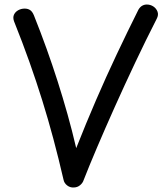

<svg xmlns="http://www.w3.org/2000/svg" viewBox="-20 -808 740 849"><path d="M42 -714Q36 -731 42 -743.5Q48 -756 61 -763Q74 -770 89 -770Q103 -770 113 -763.5Q123 -757 130 -740Q160 -665 186 -592.5Q212 -520 235 -448Q258 -376 278.5 -303Q299 -230 317 -153Q360 -262 404.5 -365Q449 -468 496 -567.5Q543 -667 592 -765Q599 -777 608.5 -782.5Q618 -788 629 -788Q645 -788 658 -779.5Q671 -771 676.5 -756.5Q682 -742 673 -725Q625 -631 577.5 -530.5Q530 -430 487 -334Q444 -238 408.5 -154.5Q373 -71 350 -12Q346 1 334 11Q322 21 306 21Q290 22 277 12Q264 2 261 -13Q239 -108 216 -194Q193 -280 167 -363.5Q141 -447 110.5 -533Q80 -619 42 -714Z"/></svg>

Font: Playpen Sans Deva
Style: Regular
Weight: 400
Designer: Pooja Saxena, Gunjan Panchal, Laura Meseguer, Veronika Burian, José Scaglione
Foundry: TypeTogether
Version: Version 2.000